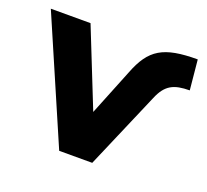

<svg xmlns="http://www.w3.org/2000/svg" viewBox="-105 -671 854 792"><g transform="rotate(20 322.0 -275.0)"><path d="M372.6 0 517.6 -337.4C544.4 -401.9 579.6 -418 648.4 -418.5L635.7 -549.8C485.4 -549.8 430.7 -516.1 386.7 -402.3L304.7 -198.7L168.9 -539.1H-5.4L227.5 0Z"/></g></svg>

Font: Winston ExtraBold
Style: Regular
Weight: 800
Designer: Vernon Adams, Kim Jin-seong, David Berlow, Cristiano Sobral
Foundry: The Winston Project Authors
Version: Version 3.004